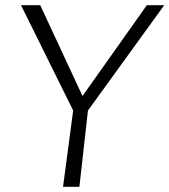

<svg xmlns="http://www.w3.org/2000/svg" viewBox="-20 -720 653 740"><path d="M223 0 262 -294 61 -700H135L298 -350L546 -700H613L319 -294L286 0Z"/></svg>

Font: Inclusive Sans Light
Style: Italic
Weight: 300
Italic angle: -7°
Designer: Olivia King
Foundry: Olivia King
Version: Version 2.004